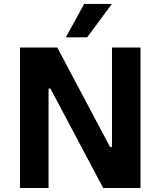

<svg xmlns="http://www.w3.org/2000/svg" viewBox="-20 -941 803 961"><path d="M123.5 -703.1H266.7L639.6 0H496.5ZM251.4 -703.1V-497.6H198.6V-703.1ZM565.7 -205.6V0H519.8V-205.6ZM223 -703.1V0H80.1V-703.1ZM683.2 -703.1V0H540.5V-703.1ZM539.8 -921.2H401.4L309.4 -754.2H416.3Z"/></svg>

Font: Wand UI Pro
Style: Regular
Weight: 400
Designer: Andreas Faust
Version: Version 1.003;FEAKit 1.0